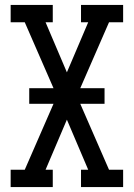

<svg xmlns="http://www.w3.org/2000/svg" viewBox="-20 -755 540 775"><path d="M23 0V-70H80L196 -336H98V-399H196L80 -665H23V-735H193V-665H164L250 -463L336 -665H307V-735H477V-665H420L304 -399H402V-336H304L420 -70H477V0H307V-70H336L250 -272L164 -70H193V0Z"/></svg>

Font: Iosevka Gothic
Style: Regular
Weight: 400
Monospace: yes
Designer: Belleve Invis
Foundry: Belleve Invis
Version: Version 15.5.1; ttfautohint (v1.8.4)